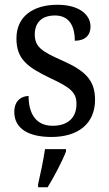

<svg xmlns="http://www.w3.org/2000/svg" viewBox="-20 -565 458 806"><path d="M196 10C307 10 379 -45 379 -146C379 -230 336 -269 239 -312C157 -348 126 -368 126 -420C126 -467 152 -500 211 -500C266 -500 294 -462 294 -394C337 -394 360 -417 360 -453C360 -503 313 -545 221 -545C118 -545 49 -495 49 -404C49 -318 93 -284 191 -237C277 -197 301 -177 301 -128C301 -72 266 -37 201 -37C128 -37 100 -92 100 -162C74 -162 40 -146 40 -95C40 -25 100 10 196 10ZM140 208V221H180C206 179 241 113 257 71V61H169C162 109 150 164 140 208Z"/></svg>

Font: Noto Serif Georgian SemiCondensed
Style: Regular
Weight: 400
Width: 4
Designer: Monotype Design Team, Akaki Razmadze
Foundry: Google LLC
Version: Version 2.003